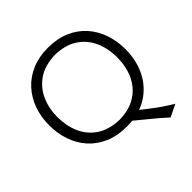

<svg xmlns="http://www.w3.org/2000/svg" viewBox="-234 -949 1321 1321"><g transform="rotate(-45 426.0 -289.0)"><path d="M684.6 178.9 774.1 135.7Q726 106.3 689.3 80.8Q652.7 55.3 618.8 28.8L515 -52.4L468.7 -2.8L554.6 68Q588.4 95.2 621.4 123.1Q654.4 151 684.6 178.9ZM427.7 -57.6Q326.6 -60.3 261.8 -103.6Q197 -146.9 166.2 -217.7Q135.4 -288.5 135.4 -373Q135.4 -457.7 167.1 -528.5Q198.9 -599.3 263.7 -642.8Q328.6 -686.2 427.7 -688.5Q523.7 -686.2 588.1 -644.8Q652.4 -603.3 684.8 -533Q717.2 -462.6 717.2 -373Q717.2 -311.1 700.4 -255Q683.6 -199 648.3 -155.3Q612.9 -111.5 558.3 -85.4Q503.8 -59.3 427.7 -57.6ZM429.8 11Q544.4 11 626.8 -39.1Q709.2 -89.2 753.3 -176.2Q797.4 -263.3 797.4 -373Q797.4 -452.9 773.2 -522.6Q748.9 -592.4 701.9 -645Q654.8 -697.6 585.6 -727.4Q516.4 -757.2 426.9 -757.2Q339 -757.2 270.1 -727.9Q201.2 -698.6 153.4 -646.2Q105.5 -593.7 80.4 -524Q55.4 -454.2 55.4 -372.9Q55.4 -295.3 78.8 -225.9Q102.2 -156.5 149.2 -103.3Q196.1 -50.1 266.3 -19.5Q336.4 11 429.8 11Z"/></g></svg>

Font: Pinar-VF
Style: Regular
Weight: 300
Designer: Amin Abedi
Version: Version 3.0